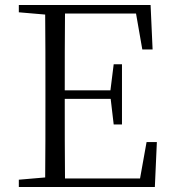

<svg xmlns="http://www.w3.org/2000/svg" viewBox="-20 -745 689 765"><path d="M547 -548H588L580 -725H55V-696L160 -687C161 -590 161 -490 161 -390V-335C161 -235 161 -136 160 -38L55 -29V0H597L605 -179H564L538 -34H239C238 -132 238 -232 238 -351H421L433 -249H466V-489H433L420 -385H238C238 -494 238 -595 239 -691H522Z"/></svg>

Font: Noto Serif CJK KR Light
Style: Regular
Weight: 300
Designer: Ryoko NISHIZUKA 西塚涼子 (kana & ideographs); Frank Grießhammer (Latin, Greek & Cyrillic); Wenlong ZHANG 张文龙 (bopomofo); San
Foundry: Adobe
Version: Version 2.001;hotconv 1.1.0;makeotfexe 2.6.0